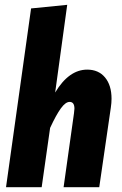

<svg xmlns="http://www.w3.org/2000/svg" viewBox="-20 -777 506 797"><path d="M443 -367Q443 -350 440 -330L392 0H244L287 -306Q289 -320 289 -326Q289 -354 269 -354Q252 -354 232.5 -327Q213 -300 188 -246L153 0H5L109 -742L259 -757L209 -393Q266 -488 342 -488Q389 -488 416 -455.5Q443 -423 443 -367Z"/></svg>

Font: Fira Sans Extra Condensed
Style: Bold Italic
Weight: 700
Width: 3
Italic angle: -8°
Designer: Carrois Corporate & Edenspiekermann AG
Foundry: Carrois Corporate GbR & Edenspiekermann AG
Version: Version 4.203